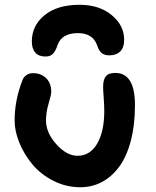

<svg xmlns="http://www.w3.org/2000/svg" viewBox="-20 -791 649 801"><path d="M312 -771Q394 -771 446 -728Q498 -685.1 498 -625Q498 -592.3 481.4 -576.2Q464.8 -560.1 436 -560.1Q416 -560.1 404.1 -569.8Q392.1 -579.6 384.8 -603Q366.7 -652.8 305.2 -652.8Q237.3 -652.8 220.2 -603Q211.4 -576.7 200.4 -565.9Q189.5 -555.2 169.9 -555.2Q141.6 -555.2 127.2 -571.5Q112.8 -587.9 112.8 -618.2Q112.8 -684.1 165.8 -727.5Q218.8 -771 312 -771ZM314.9 -9.8Q255.4 -9.8 202.4 -36.9Q149.4 -64 115 -105.5Q80.6 -147 60.8 -195.3Q41 -243.7 41 -288.1Q41 -372.6 73.2 -455.1Q77.6 -468.8 89.6 -477.3Q101.6 -485.8 117.2 -485.8Q151.4 -485.8 172.6 -464.8Q193.8 -443.8 193.8 -408.2Q193.8 -396 182.9 -359.4Q171.9 -322.8 171.9 -288.1Q171.9 -237.3 215.1 -189.2Q258.3 -141.1 303.2 -141.1Q356 -141.1 385.5 -191.9Q415 -242.7 415 -328.1Q415 -352.5 412.6 -383.3Q410.2 -414.1 410.2 -429.2Q410.2 -458 421.4 -472.4Q432.6 -486.8 460.9 -486.8Q543 -486.8 543 -353Q543 -268.6 525.4 -202.4Q507.8 -136.2 476.6 -94.5Q445.3 -52.7 404.3 -31.2Q363.3 -9.8 314.9 -9.8Z"/></svg>

Font: Shantell Sans Irregular
Style: Regular
Weight: 600
Designer: Stephen Nixon, Anya Danilova, Shantell Martin
Foundry: Arrow Type
Version: Version 1.006;[9816181b4]